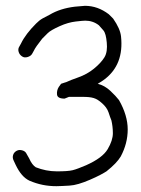

<svg xmlns="http://www.w3.org/2000/svg" viewBox="-20 -680 483 660"><path d="M217 -347H264C280 -347 292 -346 302 -343C312 -340 321 -334 331 -325C341 -316 349 -306 353 -294C357 -282 360 -273 363 -266C366 -253 368 -238 368 -222C368 -206 362 -187 350 -167C338 -147 314 -129 276 -112C257 -104 242 -98 230 -95C218 -92 200 -91 175 -91C150 -91 126 -96 103 -105C95 -110 87 -120 80 -136L72 -150C69 -157 64 -161 57 -163C50 -165 44 -165 38 -162C32 -159 27 -154 25 -147C23 -140 24 -134 27 -128L34 -113C47 -86 62 -68 81 -59C111 -46 141 -40 174 -40C185 -40 200 -41 219 -42C238 -43 261 -50 289 -62C317 -74 335 -84 346 -91C370 -110 386 -127 395 -142C411 -172 419 -203 419 -235C419 -267 409 -301 389 -336C382 -345 372 -356 359 -368C346 -380 332 -388 316 -392C325 -397 332 -402 339 -407C384 -441 403 -490 396 -555C394 -573 385 -593 369 -616L354 -631C329 -650 302 -660 272 -660L237 -657C204 -653 175 -644 150 -629L127 -617C118 -612 111 -606 104 -599C81 -576 63 -553 52 -530L47 -521C43 -515 42 -509 44 -502C46 -495 50 -490 56 -486C62 -482 68 -482 75 -484C82 -486 88 -490 91 -496L96 -505C100 -514 110 -528 125 -547L144 -566C151 -573 165 -581 185 -590C205 -599 223 -604 240 -606C257 -608 268 -609 273 -609C290 -609 306 -604 320 -593C323 -590 328 -584 335 -576C342 -568 345 -554 347 -534C349 -514 347 -496 339 -483C331 -470 319 -457 303 -444C287 -431 269 -421 249 -414C229 -407 217 -402 213 -400C209 -398 206 -397 202 -396C198 -395 195 -394 190 -392L182 -381C177 -373 175 -364 176 -355C177 -346 185 -341 202 -341Z"/></svg>

Font: AppleStorm
Style: Rg
Weight: 400
Foundry: Cannot Into Space Fonts
Version: Version 1.01